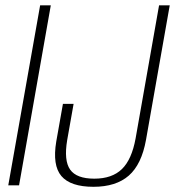

<svg xmlns="http://www.w3.org/2000/svg" viewBox="-20 -695 656 720"><path d="M11 0H51.5L170.5 -675H130.5ZM330.5 5.5Q415 5.5 463 -36.5Q511 -78.5 527.5 -170.5L616.5 -675H576.5L488.5 -176Q474 -96.5 437 -60.8Q400 -25 333.5 -25Q267 -25 243 -59Q219 -93 232 -170L256 -305.5H216L191 -164.5Q176 -75 210.2 -34.8Q244.5 5.5 330.5 5.5Z"/></svg>

Font: Anybody SemiCondensed ExtraLight
Style: Italic
Weight: 250
Width: 4
Italic angle: -10°
Version: Version 1.113;gftools[0.9.25]